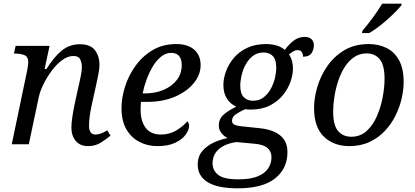

<svg xmlns="http://www.w3.org/2000/svg" viewBox="-20 -786 2262 1046"><path d="M460 10Q416 10 392.5 -18.5Q369 -47 369 -90Q369 -136 388 -225L405 -303Q408 -317 413 -338Q418 -359 422 -382Q426 -405 426 -422Q426 -442 417.5 -461.5Q409 -481 380 -481Q349 -481 318 -458Q287 -435 260.5 -399Q234 -363 215.5 -324.5Q197 -286 191 -256L137 0H44L128 -402Q131 -416 132.5 -429.5Q134 -443 134 -447Q134 -477 113.5 -485.5Q93 -494 64 -494H56L65 -536H250L223 -410H233Q274 -476 316.5 -510.5Q359 -545 415 -545Q474 -545 498 -511.5Q522 -478 522 -434Q522 -409 515.5 -379.5Q509 -350 504 -324L478 -206Q472 -178 468.5 -151Q465 -124 465 -101Q465 -53 500 -53Q529 -53 564 -76L582 -47Q558 -27 528.5 -8.5Q499 10 460 10Z M837 10Q784 10 739.5 -13Q695 -36 668.5 -81.5Q642 -127 642 -197Q642 -253 661 -313.5Q680 -374 718 -427Q756 -480 811.5 -513Q867 -546 940 -546Q1003 -546 1038 -515.5Q1073 -485 1073 -431Q1073 -379 1035.5 -333Q998 -287 932.5 -259Q867 -231 783 -231H748Q747 -220 746.5 -209.5Q746 -199 746 -189Q746 -125 774 -89Q802 -53 856 -53Q904 -53 941.5 -76Q979 -99 1000 -125Q1010 -118 1010 -100Q1010 -78 991.5 -52.5Q973 -27 935 -8.5Q897 10 837 10ZM767 -277Q826 -277 871.5 -296.5Q917 -316 943.5 -350.5Q970 -385 970 -431Q970 -498 912 -498Q884 -498 859 -478.5Q834 -459 814 -426.5Q794 -394 779.5 -355Q765 -316 757 -277Z M1275 240Q1166 240 1111.5 206.5Q1057 173 1057 110Q1057 68 1080.5 39Q1104 10 1141.5 -8Q1179 -26 1220 -34Q1201 -43 1186.5 -61Q1172 -79 1172 -103Q1172 -135 1193 -156.5Q1214 -178 1267 -205Q1234 -220 1215.5 -250Q1197 -280 1197 -323Q1197 -358 1211 -397Q1225 -436 1253.5 -470Q1282 -504 1326 -525Q1370 -546 1429 -546Q1459 -546 1485.5 -538.5Q1512 -531 1532 -514Q1552 -543 1579 -564Q1606 -585 1640 -585Q1665 -585 1677.5 -572Q1690 -559 1690 -539Q1690 -517 1677.5 -497Q1665 -477 1631 -477Q1631 -492 1624 -502.5Q1617 -513 1603 -513Q1589 -513 1577 -505.5Q1565 -498 1554 -490Q1576 -459 1576 -413Q1576 -379 1562.5 -340.5Q1549 -302 1521 -267.5Q1493 -233 1449.5 -211Q1406 -189 1347 -189Q1339 -189 1331 -189.5Q1323 -190 1315 -191Q1293 -181 1268.5 -166Q1244 -151 1244 -128Q1244 -112 1258.5 -106Q1273 -100 1295 -98L1391 -88Q1465 -81 1505.5 -49Q1546 -17 1546 43Q1546 133 1478 186.5Q1410 240 1275 240ZM1358 -237Q1392 -237 1416 -255.5Q1440 -274 1455.5 -302.5Q1471 -331 1478 -362Q1485 -393 1485 -418Q1485 -461 1466.5 -480.5Q1448 -500 1416 -500Q1382 -500 1358 -481.5Q1334 -463 1318.5 -434.5Q1303 -406 1296 -375Q1289 -344 1289 -319Q1289 -276 1308 -256.5Q1327 -237 1358 -237ZM1279 191Q1345 191 1384.5 174.5Q1424 158 1441.5 130.5Q1459 103 1459 71Q1459 39 1437 20Q1415 1 1366 -3L1269 -12Q1235 -8 1205 5.5Q1175 19 1156.5 43.5Q1138 68 1138 104Q1138 142 1168.5 166.5Q1199 191 1279 191Z M1883 10Q1798 10 1744.5 -41.5Q1691 -93 1691 -197Q1691 -253 1709 -313.5Q1727 -374 1764 -427Q1801 -480 1857 -513Q1913 -546 1989 -546Q2042 -546 2085 -525Q2128 -504 2153.5 -458.5Q2179 -413 2179 -339Q2179 -296 2168 -248.5Q2157 -201 2134 -155Q2111 -109 2076 -72Q2041 -35 1993 -12.5Q1945 10 1883 10ZM1894 -41Q1943 -41 1977.5 -72.5Q2012 -104 2033.5 -153.5Q2055 -203 2065 -257Q2075 -311 2075 -356Q2075 -431 2049 -463Q2023 -495 1977 -495Q1938 -495 1908 -474Q1878 -453 1856.5 -418.5Q1835 -384 1821.5 -342Q1808 -300 1801.5 -257.5Q1795 -215 1795 -179Q1795 -103 1822 -72Q1849 -41 1894 -41ZM1955 -619Q1981 -649 2010.5 -689Q2040 -729 2062 -766H2169L2166 -756Q2150 -736 2120.5 -707.5Q2091 -679 2057 -651.5Q2023 -624 1992 -606H1952Z"/></svg>

Font: NotoSerif-Italic
Style: Regular
Weight: 400
Italic angle: -12°
Designer: Monotype Design Team
Foundry: Monotype Imaging Inc.
Version: Version 2.007; ttfautohint (v1.8) -l 8 -r 50 -G 200 -x 14 -D